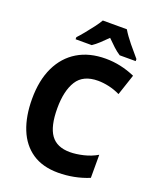

<svg xmlns="http://www.w3.org/2000/svg" viewBox="-168 -1031 937 1141"><g transform="rotate(20 300.0 -460.5)"><path d="M340 10Q241 10 175.5 -34.5Q110 -79 77.5 -160Q45 -241 45 -350Q45 -468 85 -551.5Q125 -635 199 -679.5Q273 -724 376 -724Q471 -724 562 -684L518 -552Q483 -569 446.5 -577Q410 -585 378 -585Q284 -585 244.5 -522Q205 -459 205 -349Q205 -235 243 -182Q281 -129 364 -129Q402 -129 448.5 -140Q495 -151 534 -174V-28Q488 -9 438.5 0.5Q389 10 340 10ZM167 -784Q184 -802 206 -829Q228 -856 248.5 -883Q269 -910 281 -931H433Q453 -897 486 -856.5Q519 -816 547 -784V-771H446Q424 -785 402.5 -805Q381 -825 357 -849Q332 -824 311 -804.5Q290 -785 269 -771H167Z"/></g></svg>

Font: Noto Sans Mono ExtraBold
Style: Regular
Weight: 800
Designer: Monotype Design Team
Foundry: Monotype Imaging Inc.
Version: Version 2.014